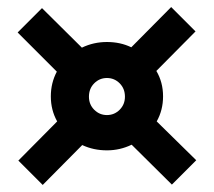

<svg xmlns="http://www.w3.org/2000/svg" viewBox="-20 -575 606 544"><path d="M101 -51 32 -120 142 -231Q124 -263 124 -302Q124 -340 141 -372L30 -483L99 -552L212 -440Q245 -456 283 -456Q321 -456 352 -441L465 -555L534 -486L423 -374Q442 -342 442 -302Q442 -263 424 -231L536 -121L467 -52L353 -165Q320 -149 283 -149Q245 -149 213 -164ZM283 -249Q304 -249 319 -264Q334 -279 334 -301Q334 -324 319 -339Q304 -354 283 -354Q262 -354 247 -339Q232 -324 232 -301Q232 -279 247 -264Q262 -249 283 -249Z"/></svg>

Font: Alumni Sans Inline One
Style: Regular
Weight: 400
Designer: Robert E. Leuschke
Foundry: Robert E. Leuschke
Version: Version 1.100; ttfautohint (v1.8.3)